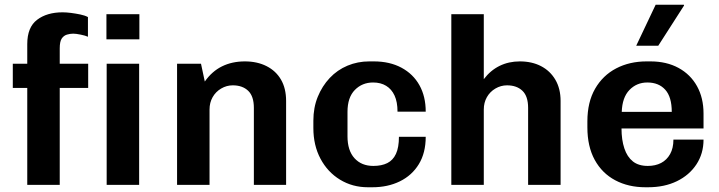

<svg xmlns="http://www.w3.org/2000/svg" viewBox="-20 -780 3035 810"><path d="M95 0V-409H34V-511H95V-594Q95 -665 136.5 -696.5Q178 -728 244 -728Q260 -728 279.5 -725.5Q299 -723 318.5 -719Q338 -715 351 -708V-625Q340 -630 320 -634Q300 -638 289 -638Q276 -638 262.5 -634Q249 -630 240.5 -617.5Q232 -605 232 -576V-511H352V-409H232V0ZM430 0V-511H567V0ZM429 -614V-720H568V-614Z M727 0V-511H828L844 -436Q874 -479 916.5 -500Q959 -521 1013 -521Q1065 -521 1104.5 -501Q1144 -481 1165.5 -444Q1187 -407 1187 -354V0H1051V-325Q1051 -374 1027 -397Q1003 -420 962 -420Q936 -420 913 -406.5Q890 -393 877 -370Q864 -347 864 -318V0Z M1532 10Q1467 10 1414.5 -22Q1362 -54 1332 -110.5Q1302 -167 1302 -240V-271Q1302 -326 1320.5 -371.5Q1339 -417 1371 -451Q1403 -485 1446 -503Q1489 -521 1538 -521H1557Q1624 -521 1673.5 -494.5Q1723 -468 1749.5 -420.5Q1776 -373 1776 -309H1657Q1657 -350 1644.5 -377Q1632 -404 1609 -418Q1586 -432 1554 -432Q1508 -432 1477 -400.5Q1446 -369 1446 -308V-205Q1446 -145 1475.5 -112.5Q1505 -80 1555 -80Q1590 -80 1614 -92Q1638 -104 1650.5 -131Q1663 -158 1663 -203H1776Q1776 -135 1747 -87.5Q1718 -40 1667 -15Q1616 10 1551 10Z M1884 0V-720H2021V-446Q2049 -483 2087.5 -502Q2126 -521 2173 -521Q2224 -521 2262.5 -501Q2301 -481 2323 -443.5Q2345 -406 2345 -354V0H2208V-325Q2208 -374 2184 -397Q2160 -420 2119 -420Q2093 -420 2070 -406.5Q2047 -393 2034 -370Q2021 -347 2021 -318V0Z M2703 10Q2631 10 2575.5 -19.5Q2520 -49 2489 -105.5Q2458 -162 2458 -243V-268Q2458 -349 2490.5 -405.5Q2523 -462 2579.5 -491.5Q2636 -521 2708 -521H2724Q2792 -521 2842.5 -493.5Q2893 -466 2920.5 -416.5Q2948 -367 2948 -301V-238H2602Q2602 -190 2614 -154Q2626 -118 2650 -99Q2674 -80 2713 -80Q2745 -80 2769 -92.5Q2793 -105 2807 -130Q2821 -155 2821 -191H2948Q2948 -132 2918 -86.5Q2888 -41 2835.5 -15.5Q2783 10 2714 10ZM2603 -308H2814Q2814 -371 2786.5 -401.5Q2759 -432 2711 -432Q2666 -432 2635.5 -400.5Q2605 -369 2603 -308ZM2664 -587 2746 -760H2865L2866 -757L2757 -587Z"/></svg>

Font: Chivo SemiBold
Style: Regular
Weight: 600
Designer: Hector Gatti
Foundry: Omnibus-Type
Version: Version 2.002